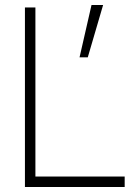

<svg xmlns="http://www.w3.org/2000/svg" viewBox="-20 -750 535 770"><path d="M347 -730 299 -520H332L393.5 -730ZM80 0H480V-42H122V-720H80Z"/></svg>

Font: Hauora ExtraLight
Style: Regular
Weight: 200
Designer: Mikhail Sharanda
Foundry: WCYS & Co.
Version: Version 1.010